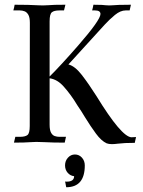

<svg xmlns="http://www.w3.org/2000/svg" viewBox="-20 -598 603 807"><path d="M450.2 7.8Q437 7.8 428.2 4.4Q405.8 -5.9 383.3 -36.4Q360.8 -66.9 337.4 -105Q321.8 -131.3 305.2 -155.3Q279.3 -198.7 248.5 -233.4Q221.7 -264.2 188.5 -269V-74.2Q188.5 -51.3 194.6 -40.3Q200.7 -29.3 210.2 -26.1Q219.7 -22.9 230 -22.9H257.3Q254.4 -8.3 252 1.5Q202.1 1.5 167 -0.5Q151.4 -1.5 132.8 -1.5Q119.6 -1.5 108.9 -0.5Q84 1.5 38.6 1.5L44.4 -22.9H63.5Q85.9 -22.9 95.5 -30.5Q105 -38.1 105 -68.4L105.5 -502Q105.5 -524.9 99.1 -535.9Q92.8 -546.9 83.3 -550.5Q73.7 -554.2 63.5 -554.2H36.1Q39.6 -565.9 41.5 -578.1Q103 -578.1 142.1 -575.7Q149.9 -575.2 160.6 -575.2Q173.8 -575.2 184.6 -576.2Q201.2 -578.1 254.9 -578.1L249 -554.2H230Q207.5 -554.2 198 -546.4Q188.5 -538.6 188.5 -508.3V-276.4Q234.9 -322.3 308.1 -406.2Q402.3 -514.2 402.3 -539.1Q402.3 -554.2 379.4 -554.2H367.2Q370.6 -565.9 372.6 -578.1Q396.5 -578.1 407.7 -577.4Q418.9 -576.7 425 -575.9Q431.2 -575.2 439 -575.2Q447.3 -575.2 455.1 -575.9Q462.9 -576.7 479.5 -577.4Q496.1 -578.1 530.3 -578.1L524.9 -554.2H508.3Q486.3 -554.2 463.1 -535.2Q439.9 -516.1 419.4 -493.7L267.6 -327.1Q294.9 -320.3 323.7 -283.2Q352.5 -246.1 385.7 -193.8Q490.2 -23.4 532.2 -21L551.8 -22L546.4 2.4Q502.4 2.4 475.1 5.9Q461.4 7.8 450.2 7.8ZM258.3 189 256.8 181.2Q255.9 174.3 254.9 170.9Q253.9 167.5 253.9 166.7Q253.9 166 253.9 165.8Q253.9 165.5 253.4 165L260.3 165.5Q291.5 165.5 291.5 142.6Q274.9 140.6 264.2 127.9Q253.4 115.2 253.4 97.2Q253.4 78.1 265.6 64.7Q277.8 51.3 294.9 51.3Q312.5 51.3 324.5 64.7Q336.4 78.1 336.4 97.2Q336.4 189 258.3 189Z"/></svg>

Font: Quaaykop
Style: Regular
Weight: 400
Designer: Tup Wanders
Foundry: Free font, DO NOT SELL
Version: Version 1.00;July 31, 2023;FontCreator 11.5.0.2430 64-bit